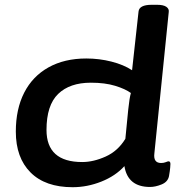

<svg xmlns="http://www.w3.org/2000/svg" viewBox="-20 -773 757 801"><path d="M283 8Q169 8 107.5 -53.5Q46 -115 46 -224Q46 -318 81 -386.5Q116 -455 182.5 -492Q249 -529 340 -529Q394 -529 445 -516Q496 -503 531 -480L558 -725Q561 -753 613 -753H635Q662 -753 674 -744.5Q686 -736 684 -723L624 -133Q619 -93 652 -93Q663 -93 671.5 -96.5Q680 -100 683 -100Q691 -100 691 -89Q691 -86 690 -73.5Q689 -61 685 -38Q680 -14 654 -3.5Q628 7 606 7Q513 7 499 -80Q462 -39 403 -15.5Q344 8 283 8ZM323 -97Q370 -97 421 -120Q472 -143 503 -194L515 -316Q520 -364 526 -385Q503 -402 460.5 -415Q418 -428 359 -428Q271 -428 222.5 -381Q174 -334 174 -231Q174 -97 323 -97Z"/></svg>

Font: Asap Expanded Expanded SemiBold
Style: Italic
Weight: 600
Width: 7
Italic angle: -6°
Designer: Pablo Cosgaya
Foundry: Omnibus-Type
Version: Version 3.001; ttfautohint (v1.8.4.7-5d5b)